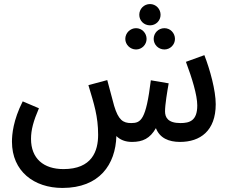

<svg xmlns="http://www.w3.org/2000/svg" viewBox="-20 -695 1136 947"><path d="M720 -570C749 -570 772 -593 772 -622C772 -651 749 -675 720 -675C690 -675 667 -651 667 -622C667 -593 690 -570 720 -570ZM651 -451C680 -451 703 -475 703 -503C703 -532 680 -556 651 -556C622 -556 598 -532 598 -503C598 -475 622 -451 651 -451ZM791 -451C820 -451 843 -475 843 -503C843 -532 820 -556 791 -556C761 -556 738 -532 738 -503C738 -475 761 -451 791 -451ZM288 232C471 232 550 116 554 -24C572 -6 597 5 631 5C684 5 720 -12 749 -63C768 -14 812 5 868 5C967 5 1044 -49 1044 -181C1044 -249 1016 -351 988 -423L897 -390C927 -310 953 -226 953 -175C953 -100 916 -88 870 -88C808 -88 794 -116 794 -146C794 -179 805 -245 812 -284L724 -299C700 -103 675 -88 627 -88C587 -88 564 -103 543 -173C537 -194 529 -224 509 -300L416 -275C444 -182 464 -121 464 -30C464 50 434 139 293 139C195 139 133 87 133 -10C133 -55 145 -98 172 -161L92 -195C45 -102 39 -32 39 4C39 150 148 232 288 232Z"/></svg>

Font: Noto Sans Arabic Cond Med
Style: Regular
Weight: 500
Width: 3
Designer: Monotype Design Team, Nadine Chahine, Nizar Qandah and Khaled Hosny
Foundry: Monotype Imaging Inc.
Version: Version 2.012